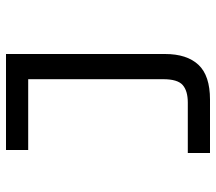

<svg xmlns="http://www.w3.org/2000/svg" viewBox="-60 -510 720 640"><g transform="rotate(-90 300.0 -190.0)"><path d="M110 150V76H278Q317 76 336.5 59Q356 42 356 -6V-456H120V-530H440V0Q440 73 404 111.5Q368 150 288 150Z"/></g></svg>

Font: Geist Mono
Style: Regular
Weight: 400
Monospace: yes
Designer: Basement.studio, Andrés Briganti, Mateo Zaragoza
Foundry: Basement.studio, Vercel, Andrés Briganti, Guido Ferreyra, Mateo Zaragoza
Version: Version 1.500; ttfautohint (v1.8.4.7-5d5b)